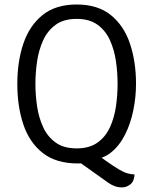

<svg xmlns="http://www.w3.org/2000/svg" viewBox="-20 -715 682 854"><path d="M137.5 -342Q137.5 -292.5 145 -242Q152.5 -191.5 172 -149.2Q191.5 -107 227.5 -81Q263.5 -55 321 -55Q378 -55 414 -81Q450 -107 469.2 -149.2Q488.5 -191.5 495.8 -242Q503 -292.5 503 -342Q503 -391.5 495.8 -442.2Q488.5 -493 469.2 -535.8Q450 -578.5 414 -604.8Q378 -631 321 -631Q263.5 -631 227.5 -604.8Q191.5 -578.5 172 -535.8Q152.5 -493 145 -442.2Q137.5 -391.5 137.5 -342ZM57 -342Q57 -441.5 84 -521.2Q111 -601 169.2 -648Q227.5 -695 321 -695Q415 -695 473.2 -647.8Q531.5 -600.5 558.2 -520.5Q585 -440.5 585 -342Q585 -283.5 573 -224.5Q561 -165.5 536.2 -116.2Q511.5 -67 473.8 -36.8Q436 -6.5 385 -5Q372 1.5 361.2 6.8Q350.5 12 326.5 12Q229.5 12 170.2 -34.5Q111 -81 84 -161Q57 -241 57 -342ZM304.5 -14 393 -41.5 452 1Q486.5 25.5 508.8 38.5Q531 51.5 547 56Q563 60.5 578.5 61Q576.5 92.5 559.2 105.5Q542 118.5 523 118.5Q505 118.5 490.8 113.2Q476.5 108 462.5 98.5Z"/></svg>

Font: Signika Light Light
Style: Regular
Weight: 300
Version: Version 2.001